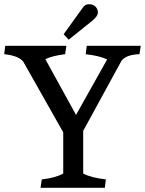

<svg xmlns="http://www.w3.org/2000/svg" viewBox="-22 -894 690 914"><path d="M171 0 177 -40Q242 -47 279 -68V-264L89 -600Q67 -629 -2 -636L3 -676H294L288 -636Q224 -628 194 -612L340 -347L488 -611Q454 -628 386 -636L391 -676H648L642 -636Q578 -634 556 -604L374 -271V-68Q411 -48 482 -40L477 0ZM371 -856Q382 -874 401.5 -874Q421 -874 432.5 -862.5Q444 -851 444 -834Q444 -817 417 -795L305 -705L281 -731Z"/></svg>

Font: Cambo
Style: Regular
Weight: 400
Designer: Carolina Giovagnoli, Andres Torresi
Foundry: Carolina Giovagnoli, Andres Torresi
Version: Version 2.001